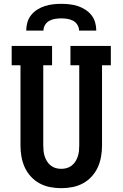

<svg xmlns="http://www.w3.org/2000/svg" viewBox="-20 -975 640 1003"><path d="M300 8Q271 8 242 2.5Q213 -3 187 -17Q161 -31 141 -53Q121 -75 109 -101.5Q97 -128 92 -157Q87 -186 87 -215V-634H41V-735H252V-634H206V-215Q206 -201 207.5 -186.5Q209 -172 213.5 -158Q218 -144 226 -131.5Q234 -119 245.5 -110Q257 -101 271 -97Q285 -93 300 -93Q315 -93 329 -97Q343 -101 354.5 -110Q366 -119 374 -131.5Q382 -144 386.5 -158Q391 -172 392.5 -186.5Q394 -201 394 -215V-634H348V-735H559V-634H513V-215Q513 -186 508 -157Q503 -128 491 -101.5Q479 -75 459 -53Q439 -31 413 -17Q387 -3 358 2.5Q329 8 300 8ZM117 -815Q117 -837 123 -858Q129 -879 142.5 -896Q156 -913 175 -925Q194 -937 214.5 -943.5Q235 -950 256.5 -952.5Q278 -955 300 -955Q322 -955 343.5 -952.5Q365 -950 385.5 -943.5Q406 -937 425 -925Q444 -913 457.5 -896Q471 -879 477 -858Q483 -837 483 -815H393Q393 -831 384.5 -845Q376 -859 362 -866.5Q348 -874 332 -876.5Q316 -879 300 -879Q284 -879 268 -876.5Q252 -874 238 -866.5Q224 -859 215.5 -845Q207 -831 207 -815Z"/></svg>

Font: Iosevka Plex Etoile
Style: Bold
Weight: 700
Designer: Belleve Invis
Foundry: Belleve Invis
Version: Version 25.1.1; ttfautohint (v1.8.4)